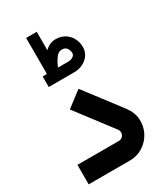

<svg xmlns="http://www.w3.org/2000/svg" viewBox="-220 -1007 963 1105"><g transform="rotate(-30 262.0 -455.0)"><path d="M438.9 -265.8 256.4 -505.6 153.7 -427.3 335.8 -187.8Q344.1 -176.5 343.1 -162.6Q342 -148.6 331.9 -139.1Q321.8 -129.5 306.3 -129.5H32.1V0H306.3Q354.8 0 394 -25.1Q433.2 -50.2 454.4 -91.2Q475.5 -132.2 472.4 -178.9Q469.3 -225.6 438.9 -265.8ZM283.9 -749.3Q308.9 -749.3 318.7 -733.9Q328.5 -718.5 328.5 -700.5Q328.5 -687.8 314.9 -679Q301.3 -670.3 282.5 -670.3H214.8Q227.7 -701 245.1 -725.2Q262.4 -749.3 283.9 -749.3ZM141.6 -678.1Q141.2 -675.5 140.7 -671.5Q140.6 -671 140.6 -670.3H113.2V-600.1H282.5Q314 -600.1 340.9 -613.3Q367.8 -626.4 383.2 -649.6Q398.7 -672.8 398.7 -700.5Q398.7 -734.2 384.1 -761.1Q369.6 -788.1 343.4 -803.5Q317.2 -819 283.9 -819Q244.4 -819 212.2 -787.4V-909.9H141.6Z"/></g></svg>

Font: Arad-FD-VF Thin
Style: Regular
Weight: 100
Designer: Mohammad Darvishi
Version: Version 1.010;September 21, 2024;FontCreator 15.0.0.2992 64-